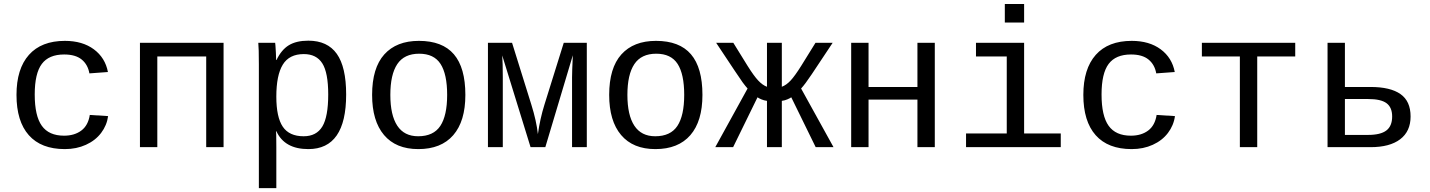

<svg xmlns="http://www.w3.org/2000/svg" viewBox="-20 -745 7241 972"><path d="M63.5 -264.6Q63.5 -396.5 126.5 -467.3Q189.5 -538.1 308.6 -538.1Q397.5 -538.1 455.1 -495.4Q512.7 -452.6 526.4 -380.4L432.6 -373.5Q424.8 -418 393.6 -443.6Q362.3 -469.2 304.7 -469.2Q227.5 -469.2 191.7 -421.4Q155.8 -373.5 155.8 -266.6Q155.8 -158.2 191.7 -108.2Q227.5 -58.1 304.2 -58.1Q356.9 -58.1 391.6 -84Q426.3 -109.9 434.6 -163.1L527.3 -157.2Q521 -110.4 491.9 -72Q462.9 -33.7 415 -12Q367.2 9.8 308.1 9.8Q188.5 9.8 126 -60.5Q63.5 -130.9 63.5 -264.6Z M1111.8 -528.3V0H1023.9V-459H776.4V0H688.5V-528.3Z M1732.4 -266.6Q1732.4 9.8 1541 9.8Q1420.9 9.8 1379.4 -80.1H1377Q1378.9 -76.2 1378.9 1V207.5H1290.5V-418.9Q1290.5 -502 1287.6 -528.3H1373Q1373.5 -526.4 1374.5 -513.9Q1375.5 -501.5 1376.7 -477.3Q1377.9 -453.1 1377.9 -441.4H1379.9Q1404.3 -492.7 1442.1 -515.9Q1480 -539.1 1541 -539.1Q1637.7 -539.1 1685.1 -472.4Q1732.4 -405.8 1732.4 -266.6ZM1641.6 -266.6Q1641.6 -377 1611.8 -424.1Q1582 -471.2 1518.1 -471.2Q1444.3 -471.2 1411.6 -417.7Q1378.9 -364.3 1378.9 -255.9Q1378.9 -151.9 1411.6 -103.5Q1444.3 -55.2 1517.1 -55.2Q1582 -55.2 1611.8 -104.5Q1641.6 -153.8 1641.6 -266.6Z M2335.9 -264.6Q2335.9 -131.3 2274.7 -60.8Q2213.4 9.8 2097.7 9.8Q1984.4 9.8 1924.1 -61.5Q1863.8 -132.8 1863.8 -264.6Q1863.8 -400.9 1925.5 -469.5Q1987.3 -538.1 2100.6 -538.1Q2219.7 -538.1 2277.8 -470.2Q2335.9 -402.3 2335.9 -264.6ZM2243.7 -264.6Q2243.7 -369.6 2210.2 -421.4Q2176.8 -473.1 2102.1 -473.1Q2026.4 -473.1 1991.2 -420.4Q1956.1 -367.7 1956.1 -264.6Q1956.1 -162.1 1991.2 -108.6Q2026.4 -55.2 2096.7 -55.2Q2174.3 -55.2 2209 -107.4Q2243.7 -159.7 2243.7 -264.6Z M2876 0V-353.5Q2876 -379.4 2879.9 -465.3L2740.7 0H2666L2522.5 -464.4Q2525.4 -427.7 2525.4 -353.5V0H2450.2V-528.3H2572.3L2669.9 -215.3Q2695.8 -132.8 2703.1 -65.9Q2713.9 -143.6 2736.3 -215.3L2834 -528.3H2950.7V0Z M3536.1 -264.6Q3536.1 -131.3 3474.9 -60.8Q3413.6 9.8 3297.9 9.8Q3184.6 9.8 3124.3 -61.5Q3064 -132.8 3064 -264.6Q3064 -400.9 3125.7 -469.5Q3187.5 -538.1 3300.8 -538.1Q3419.9 -538.1 3478 -470.2Q3536.1 -402.3 3536.1 -264.6ZM3443.8 -264.6Q3443.8 -369.6 3410.4 -421.4Q3377 -473.1 3302.2 -473.1Q3226.6 -473.1 3191.4 -420.4Q3156.2 -367.7 3156.2 -264.6Q3156.2 -162.1 3191.4 -108.6Q3226.6 -55.2 3296.9 -55.2Q3374.5 -55.2 3409.2 -107.4Q3443.8 -159.7 3443.8 -264.6Z M3862.8 0V-234.4Q3848.1 -236.3 3834.7 -241.9Q3821.3 -247.6 3814.9 -252.4L3691.4 0H3601.1L3764.6 -296.9Q3754.4 -308.1 3739.7 -327.9Q3725.1 -347.7 3605.5 -528.3H3692.4L3764.6 -411.6Q3796.4 -360.8 3818.4 -337.4Q3840.3 -314 3862.8 -305.7V-528.3H3938V-305.7Q3961.4 -314.5 3983.2 -338.1Q4004.9 -361.8 4036.1 -411.6L4108.4 -528.3H4195.3L4089.8 -369.6Q4055.2 -317.9 4035.6 -296.9L4199.7 0H4109.4L3985.8 -252.4Q3980 -248 3966.6 -242.2Q3953.1 -236.3 3938 -234.4V0Z M4377 -528.3V-304.7H4624.5V-528.3H4712.4V0H4624.5V-240.7H4377V0H4289.1V-528.3Z M5164.6 -69.3H5350.1V0H4870.6V-69.3H5076.7V-459H4920.9V-528.3H5164.6ZM5066.9 -630.9V-724.6H5164.6V-630.9Z M5464.4 -264.6Q5464.4 -396.5 5527.3 -467.3Q5590.3 -538.1 5709.5 -538.1Q5798.3 -538.1 5856 -495.4Q5913.6 -452.6 5927.2 -380.4L5833.5 -373.5Q5825.7 -418 5794.4 -443.6Q5763.2 -469.2 5705.6 -469.2Q5628.4 -469.2 5592.5 -421.4Q5556.6 -373.5 5556.6 -266.6Q5556.6 -158.2 5592.5 -108.2Q5628.4 -58.1 5705.1 -58.1Q5757.8 -58.1 5792.5 -84Q5827.1 -109.9 5835.4 -163.1L5928.2 -157.2Q5921.9 -110.4 5892.8 -72Q5863.8 -33.7 5815.9 -12Q5768.1 9.8 5709 9.8Q5589.4 9.8 5526.9 -60.5Q5464.4 -130.9 5464.4 -264.6Z M6064.5 -528.3H6537.1V-459H6344.7V0H6256.8V-459H6064.5Z M6918.5 -304.7Q7018.6 -304.7 7069.8 -268.8Q7121.1 -232.9 7121.1 -155.3Q7121.1 -80.1 7068.4 -40Q7015.6 0 6918.9 0H6700.7V-528.3H6788.6V-304.7ZM6788.6 -62H6905.8Q6969.2 -62 6998.5 -84.5Q7027.8 -106.9 7027.8 -155.3Q7027.8 -201.2 6999.5 -222.4Q6971.2 -243.7 6906.2 -243.7H6788.6Z"/></svg>

Font: Liberation Mono
Style: Regular
Weight: 400
Monospace: yes
Designer: Steve Matteson
Foundry: Ascender Corporation
Version: Version 2.1.5